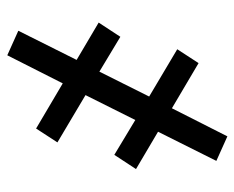

<svg xmlns="http://www.w3.org/2000/svg" viewBox="-80 -422 659 540"><g transform="rotate(-90 250.0 -152.5)"><path d="M136 157 67 126 149 -38 44 -100 84 -161 182 -102 252 -242 119 -321 158 -381 285 -306 364 -462 433 -431 351 -267 456 -205 416 -144 318 -203 248 -63 381 16 342 76 215 1Z"/></g></svg>

Font: Iosevka www.saffi
Style: Regular
Weight: 400
Monospace: yes
Designer: Belleve Invis
Foundry: Belleve Invis
Version: Version 22.0.2; ttfautohint (v1.8.3)